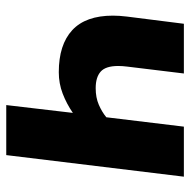

<svg xmlns="http://www.w3.org/2000/svg" viewBox="-17 -591 608 614"><g transform="rotate(90 287.0 -284.0)"><path d="M316 0 341 -213Q312 -193 279.5 -180.5Q247 -168 211 -168Q123 -168 76.5 -211Q30 -254 30 -341Q30 -362 33 -386L56 -568H215L193 -387Q192 -379 191.5 -372Q191 -365 191 -358Q191 -318 209 -302Q227 -286 262 -286Q292 -286 315 -296Q338 -306 355 -320L385 -568H545L476 0Z"/></g></svg>

Font: Qjlgwqiwhsfqbnnlvksmvfsycuq
Style: Regular
Weight: 700
Italic angle: -8°
Designer: Carrois Corporate & Edenspiekermann
Foundry: Carrois Corporate GbR & Edenspiekermann AG
Version: Version 2.001